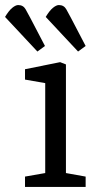

<svg xmlns="http://www.w3.org/2000/svg" viewBox="-71 -740 384 760"><path d="M28 -41 108 -55V-411L28 -425V-466L167 -494L190 -485V-55L268 -41V0H28ZM210 -669Q201 -686 191.5 -703Q182 -720 162 -720Q152 -720 138.5 -709Q125 -698 110 -673L238 -536L268 -558ZM49 -669Q40 -686 30.5 -703Q21 -720 1 -720Q-9 -720 -22.5 -709Q-36 -698 -51 -673L77 -536L107 -558Z"/></svg>

Font: Faustina VF Beta
Style: Regular
Weight: 400
Designer: Alfonso Garcia
Foundry: Omnibus-Type
Version: Version 1.006